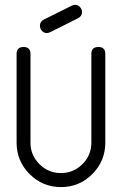

<svg xmlns="http://www.w3.org/2000/svg" viewBox="-20 -762 496 782"><path d="M314 -712.6Q314 -696 298.3 -688L184.1 -630.9Q177 -627.4 170.4 -627.4Q158.7 -627.4 150.6 -636.7Q142.6 -646 142.6 -657Q142.6 -674.1 158.2 -682.1L272.5 -739Q279.3 -742.2 285.9 -742.2Q298.1 -742.2 306 -733.2Q314 -724.1 314 -712.6ZM408.9 -180.9Q408.9 -106.2 356.1 -53.1Q303.2 0 228.3 0Q153.3 0 100.5 -53.1Q47.6 -106.2 47.6 -180.9V-542.2Q47.6 -570.6 75.9 -570.6Q104.2 -570.6 104.2 -542.2V-180.9Q104.2 -129.6 140.6 -93.4Q177 -57.1 228.3 -57.1Q279.3 -57.1 315.7 -93.4Q352.1 -129.6 352.1 -180.9V-542.2Q352.1 -570.6 380.6 -570.6Q408.9 -570.6 408.9 -542.2Z"/></svg>

Font: EnergyBar
Style: Regular
Weight: 400
Italic angle: -10°
Version: 1.0 2000-03-28